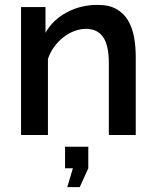

<svg xmlns="http://www.w3.org/2000/svg" viewBox="-20 -552 637 785"><path d="M255 213 278 136H246V48H341V136L306 213ZM535 0H425V-293Q425 -367 401.5 -400.5Q378 -434 332 -434Q308 -434 284 -425Q260 -416 239 -399.5Q218 -383 201.5 -360.5Q185 -338 176 -311V0H66V-523H166V-418Q196 -471 253 -501.5Q310 -532 379 -532Q426 -532 456 -515Q486 -498 503.5 -468.5Q521 -439 528 -400.5Q535 -362 535 -319Z"/></svg>

Font: Oxford Sans SemiBold
Style: Regular
Weight: 600
Designer: Matt McInerney, Pablo Impallari, Rodrigo Fuenzalida
Foundry: Matt McInerney, Pablo Impallari, Rodrigo Fuenzalida
Version: Version 3.000g; ttfautohint (v1.5) -l 8 -r 28 -G 28 -x 14 -D